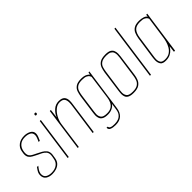

<svg xmlns="http://www.w3.org/2000/svg" viewBox="16 -1292 2070 2070"><g transform="rotate(-45 1051.0 -257.5)"><path d="M125 6Q79 6 49.5 -14.5Q20 -35 20 -76Q20 -82 20.5 -87.5Q21 -93 22 -99Q26 -118 39 -137Q52 -156 59 -166H79Q71 -156 56 -135Q41 -114 37 -91Q36 -87 36 -84Q36 -81 36 -77Q36 -43 61.5 -26.5Q87 -10 128 -10Q178 -10 210 -33Q242 -56 249 -96L255 -127Q258 -141 258 -152Q258 -183 242 -201.5Q226 -220 203 -232Q180 -244 157 -254Q131 -267 108 -279.5Q85 -292 71.5 -310Q58 -328 58 -357Q58 -362 58.5 -368Q59 -374 60 -380L64 -404Q71 -446 106.5 -474Q142 -502 199 -502Q241 -502 274.5 -483.5Q308 -465 308 -427Q308 -409 299 -386L281 -344H263L277 -376Q289 -403 289 -423Q289 -457 262 -471.5Q235 -486 196 -486Q146 -486 116.5 -461Q87 -436 79 -395L77 -384Q76 -377 75.5 -371.5Q75 -366 75 -361Q75 -332 88.5 -315.5Q102 -299 123 -289.5Q144 -280 164 -269Q189 -257 214 -243Q239 -229 256 -208.5Q273 -188 273 -155Q273 -150 272.5 -144.5Q272 -139 271 -134L265 -96Q259 -57 237.5 -35Q216 -13 186.5 -3.5Q157 6 125 6Z M362 0 431 -495H447L378 0ZM451 -566Q439 -566 439 -577Q439 -594 455 -594Q467 -594 467 -583Q467 -566 451 -566Z M515 0 584 -495H600L588 -395Q605 -438 641.5 -470.5Q678 -503 726 -503Q774 -503 794.5 -481Q815 -459 815 -419Q815 -407 814 -395Q813 -383 811 -372L759 0H743L794 -363Q796 -375 797 -387.5Q798 -400 798 -412Q798 -448 781.5 -467.5Q765 -487 725 -487Q688 -487 655.5 -459.5Q623 -432 601 -390.5Q579 -349 573 -305L531 0Z M980 115Q940 115 914 104.5Q888 94 889 65H905Q908 82 920.5 89Q933 96 950 97.5Q967 99 982 99Q1009 99 1034.5 90.5Q1060 82 1078.5 59.5Q1097 37 1102 -3L1113 -78Q1103 -58 1073 -41Q1043 -24 1002 -24Q959 -24 936.5 -36Q914 -48 905.5 -68Q897 -88 897 -111Q897 -122 898.5 -133Q900 -144 901 -155L931 -372Q936 -403 946 -433Q956 -463 984 -483Q1012 -503 1068 -503Q1103 -503 1123 -495.5Q1143 -488 1153.5 -479Q1164 -470 1167 -466L1174 -495H1187L1118 -5Q1110 52 1076 83.5Q1042 115 980 115ZM1004 -40Q1046 -40 1071 -56.5Q1096 -73 1108.5 -100Q1121 -127 1125 -158L1163 -437Q1161 -444 1154 -455.5Q1147 -467 1127 -477Q1107 -487 1066 -487Q1015 -487 991 -468.5Q967 -450 959 -423Q951 -396 947 -369L918 -158Q917 -148 915.5 -136Q914 -124 914 -113Q914 -84 931 -62Q948 -40 1004 -40Z M1363 7Q1320 7 1297 -4.5Q1274 -16 1266 -35.5Q1258 -55 1258 -78Q1258 -89 1259.5 -101Q1261 -113 1262 -124L1296 -372Q1301 -403 1311.5 -433Q1322 -463 1351 -483Q1380 -503 1439 -503Q1482 -503 1504 -490.5Q1526 -478 1534.5 -457Q1543 -436 1543 -412Q1543 -392 1540 -372L1506 -124Q1502 -93 1490 -63Q1478 -33 1449 -13Q1420 7 1363 7ZM1365 -9Q1417 -9 1442.5 -27.5Q1468 -46 1477.5 -73.5Q1487 -101 1490 -127L1524 -369Q1527 -389 1527 -409Q1527 -430 1520 -447.5Q1513 -465 1494 -476Q1475 -487 1437 -487Q1383 -487 1357.5 -468.5Q1332 -450 1324 -423Q1316 -396 1312 -369L1278 -127Q1277 -117 1275.5 -105.5Q1274 -94 1274 -83Q1274 -53 1291 -31Q1308 -9 1365 -9Z M1616 0 1704 -630H1720L1632 0Z M1853 7Q1806 7 1789.5 -17Q1773 -41 1773 -78Q1773 -89 1774.5 -100.5Q1776 -112 1777 -124L1813 -372Q1819 -409 1831.5 -438.5Q1844 -468 1872 -485.5Q1900 -503 1951 -503Q1983 -503 2012.5 -493.5Q2042 -484 2049 -466L2053 -494H2069L1999 0H1982L1991 -76Q1985 -63 1968.5 -43Q1952 -23 1923.5 -8Q1895 7 1853 7ZM1858 -9Q1901 -9 1928.5 -27.5Q1956 -46 1972.5 -74.5Q1989 -103 1997.5 -133Q2006 -163 2009 -186L2045 -439Q2044 -445 2036.5 -456.5Q2029 -468 2009.5 -477.5Q1990 -487 1950 -487Q1889 -487 1863 -456.5Q1837 -426 1829 -369L1794 -127Q1792 -114 1790.5 -101.5Q1789 -89 1789 -78Q1789 -48 1803 -28.5Q1817 -9 1858 -9Z"/></g></svg>

Font: Alumni Sans Pinstripe
Style: Italic
Weight: 400
Italic angle: -8°
Designer: Robert E. Leuschke
Foundry: Robert E. Leuschke
Version: Version 1.010; ttfautohint (v1.8.4.7-5d5b)